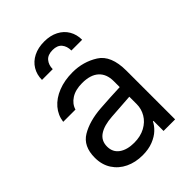

<svg xmlns="http://www.w3.org/2000/svg" viewBox="-219 -855 974 974"><g transform="rotate(-45 267.5 -368.0)"><path d="M241.2 -306.6Q274.4 -309.1 315.7 -311.3Q356.9 -313.5 384.8 -314.5V-357.4Q384.8 -408.7 354.2 -436.3Q323.7 -463.9 264.6 -463.9Q216.3 -463.9 185.5 -444.1Q154.8 -424.3 145.5 -392.6H57.6Q63 -435.1 90.8 -467.8Q118.7 -500.5 164.8 -518.8Q210.9 -537.1 268.6 -537.1Q344.7 -537.1 406.2 -498.3Q467.8 -459.5 467.8 -349.6V0H384.8V-72.3H380.9Q371.1 -51.8 350.8 -32.5Q330.6 -13.2 298.1 -0.2Q265.6 12.7 222.7 12.7Q171.9 12.7 130.9 -6.8Q89.8 -26.4 65.9 -63.2Q42 -100.1 42 -150.4Q42 -232.9 98.4 -266.6Q154.8 -300.3 241.2 -306.6ZM237.3 -62.5Q282.7 -62.5 316.2 -80.6Q349.6 -98.6 367.2 -128.4Q384.8 -158.2 384.8 -192.4V-245.6L251 -236.3Q191.4 -232.4 158.7 -210.4Q126 -188.5 126 -146.5Q126 -106 156.5 -84.2Q187 -62.5 237.3 -62.5ZM277.3 -749Q320.8 -749 353 -732.4Q385.3 -715.8 402.6 -686.3Q419.9 -656.7 419.9 -619.1H342.8Q342.8 -649.9 326.7 -669.2Q310.5 -688.5 277.3 -688.5Q242.2 -688.5 225.6 -668.7Q209 -648.9 209 -619.1H131.8Q131.8 -656.7 149.7 -686.3Q167.5 -715.8 200.4 -732.4Q233.4 -749 277.3 -749Z"/></g></svg>

Font: Pretendard
Style: Regular
Weight: 400
Designer: Base glyphs from Inter by Rasmus Andersson; Hangeul glyphs from Noto Sans CJK(Source Han Sans) by Jang Soo-young and Kan
Foundry: Kil Hyung-jin
Version: Version 1.309